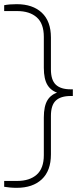

<svg xmlns="http://www.w3.org/2000/svg" viewBox="-40 -770 396 920"><path d="M40 130Q23.5 130 7.5 128.5Q-8.5 127 -20 125V97H42Q102 97 136 66.8Q170 36.5 170 -26.5V-207Q170 -262 188 -290.8Q206 -319.5 243 -329V-323Q206 -333 188 -361.8Q170 -390.5 170 -445V-593.5Q170 -657 136 -687Q102 -717 42 -717H-20V-745Q-8.5 -747.5 7.5 -748.8Q23.5 -750 40 -750Q117 -750 160.5 -709Q204 -668 204 -590.5V-437.5Q204 -386.5 227.5 -364.2Q251 -342 298.5 -342H309V-310H298.5Q251 -310 227.5 -288Q204 -266 204 -214.5V-30Q204 48 160.5 89Q117 130 40 130Z"/></svg>

Font: Encode Sans SC SemiExpanded Thin
Style: Regular
Weight: 250
Width: 6
Designer: Multiple Designers
Foundry: Impallari Type
Version: Version 3.002